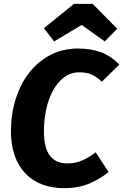

<svg xmlns="http://www.w3.org/2000/svg" viewBox="-20 -964 642 1001"><path d="M511 -538Q485 -563 458.5 -575Q432 -587 394 -587Q348 -587 313.5 -560.5Q279 -534 255.5 -490.5Q232 -447 220.5 -392Q209 -337 209 -281Q209 -192 240.5 -152Q272 -112 329 -112Q373 -112 408.5 -127.5Q444 -143 479 -170L546 -67Q502 -31 445.5 -7Q389 17 314 17Q252 17 201 -2Q150 -21 113.5 -58.5Q77 -96 57 -151.5Q37 -207 37 -281Q37 -368 61.5 -446.5Q86 -525 131 -583.5Q176 -642 241 -676.5Q306 -711 387 -711Q455 -711 507 -691.5Q559 -672 602 -627ZM262 -748 209 -817 366 -944H463L591 -814L526 -748L406 -834Z"/></svg>

Font: Qjlgwqiwhsfqbnnlvksmvfsycuq
Style: Regular
Weight: 700
Italic angle: -8°
Designer: Carrois Corporate & Edenspiekermann
Foundry: Carrois Corporate GbR & Edenspiekermann AG
Version: Version 2.001